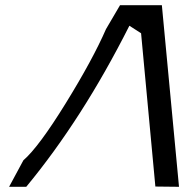

<svg xmlns="http://www.w3.org/2000/svg" viewBox="-20 -719 741 739"><path d="M669 0Q654 0 623.5 -0.5Q593 -1 578 -1L523 -591L478 -620Q297 -261 81 0H15L70 -102Q129 -153 233 -321.5Q337 -490 388 -607L442 -699H603Z"/></svg>

Font: Coval
Style: Light Italic
Weight: 300
Foundry: Context Ltd
Version: Version 001.000